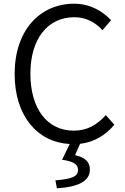

<svg xmlns="http://www.w3.org/2000/svg" viewBox="-20 -765 674 1036"><path d="M287 251C402 244 465 213 465 150C465 104 434 84 385 72L412 11C488 2 548 -34 597 -92L551 -144C503 -90 449 -60 378 -60C234 -60 144 -179 144 -368C144 -556 238 -672 381 -672C445 -672 495 -644 533 -602L579 -656C537 -702 469 -745 380 -745C195 -745 59 -601 59 -366C59 -138 183 3 356 12L315 97C378 106 401 122 401 152C401 185 373 201 279 208Z"/></svg>

Font: Noto Sans JP DemiLight
Style: Regular
Weight: 350
Designer: Ryoko NISHIZUKA 西塚涼子 (kana, bopomofo & ideographs); Paul D. Hunt (Latin, Greek & Cyrillic); Sandoll Communications 산돌커뮤니
Foundry: Adobe
Version: Version 2.004;hotconv 1.0.118;makeotfexe 2.5.65603